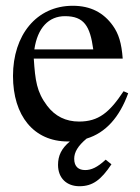

<svg xmlns="http://www.w3.org/2000/svg" viewBox="-20 -480 484 665"><path d="M99 -309C110 -384 149 -424 205 -424C271 -424 292 -390 303 -309ZM346 73C317 100 296 109 275 109C253 109 237 98 237 70C237 47 250 25 280 0C346 -20 394 -74 424 -157L408 -164C359 -90 321 -59 254 -59C208 -59 171 -77 143 -114C107 -162 102 -201 97 -277H405C401 -331 391 -363 371 -391C339 -436 294 -460 232 -460C106 -460 25 -358 25 -217C25 -79 97 10 215 10H222C193 34 181 59 181 91C181 138 212 165 255 165C301 165 330 143 366 89Z"/></svg>

Font: XITS
Style: Regular
Weight: 400
Designer: MicroPress Inc., with final additions and corrections provided by Coen Hoffman, Elsevier (retired)
Version: Version 1.302